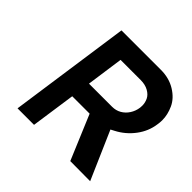

<svg xmlns="http://www.w3.org/2000/svg" viewBox="-174 -872 1045 1045"><g transform="rotate(45 348.5 -349.5)"><path d="M94 0 194 -700H498Q561 -700 609 -670.5Q657 -641 677 -597.5Q697 -554 697 -511Q697 -495 694 -477Q686 -417 648 -366.5Q610 -316 554 -287Q544 -281 533 -276L654 1L500 0L392 -257H258L221 0ZM274 -370H452Q481 -370 504.5 -383.5Q528 -397 543.5 -421Q559 -445 563 -474Q564 -483 564 -490Q564 -513 554 -534Q544 -555 519 -569Q494 -583 459 -583H304Z"/></g></svg>

Font: Lexend Med
Style: Italic
Weight: 500
Italic angle: -8.13011°
Designer: Bonnie Shaver-Troup, Thomas Jockin
Foundry: Lexend
Version: Version 1.007